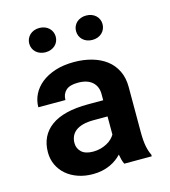

<svg xmlns="http://www.w3.org/2000/svg" viewBox="-111 -830 823 929"><g transform="rotate(-15 300.0 -366.0)"><path d="M398.9 0Q394 -9.8 390.6 -22.5Q387.2 -35.2 384.8 -49.3Q373.5 -37.1 358.9 -26.4Q344.2 -15.6 326.4 -7.6Q308.6 0.5 287.1 5.1Q265.6 9.8 240.7 9.8Q200.2 9.8 166.3 -2Q132.3 -13.7 107.9 -34.7Q83.5 -55.7 69.8 -84.7Q56.2 -113.8 56.2 -147.9Q56.2 -231.4 118.4 -277.1Q180.7 -322.8 304.2 -322.8H379.9V-354Q379.9 -392.1 355 -414.3Q330.1 -436.5 283.2 -436.5Q241.7 -436.5 222.7 -418.7Q203.6 -400.9 203.6 -371.1H67.9Q67.9 -404.8 82.8 -435.1Q97.7 -465.3 126.2 -488.3Q154.8 -511.2 196 -524.7Q237.3 -538.1 290.5 -538.1Q338.4 -538.1 379.6 -526.4Q420.9 -514.6 451.2 -491.7Q481.4 -468.8 498.5 -433.8Q515.6 -398.9 515.6 -353V-126.5Q515.6 -84 521 -56.2Q526.4 -28.3 536.6 -8.3V0ZM269.5 -95.2Q290 -95.2 307.6 -100.1Q325.2 -105 339.4 -112.8Q353.5 -120.6 363.8 -130.6Q374 -140.6 379.9 -150.9V-241.7H310.5Q278.8 -241.7 256.3 -235.6Q233.9 -229.5 219.7 -218.5Q205.6 -207.5 198.7 -192.1Q191.9 -176.8 191.9 -158.7Q191.9 -131.3 211.2 -113.3Q230.5 -95.2 269.5 -95.2ZM105 -679.7Q105 -692.4 109.9 -703.6Q114.7 -714.8 123.5 -723.1Q132.3 -731.4 144.5 -736.1Q156.7 -740.7 171.4 -740.7Q186 -740.7 198.2 -736.1Q210.4 -731.4 219.2 -723.1Q228 -714.8 232.9 -703.6Q237.8 -692.4 237.8 -679.7Q237.8 -667 232.9 -655.8Q228 -644.5 219.2 -636.5Q210.4 -628.4 198.2 -623.8Q186 -619.1 171.4 -619.1Q156.7 -619.1 144.5 -623.8Q132.3 -628.4 123.5 -636.5Q114.7 -644.5 109.9 -655.8Q105 -667 105 -679.7ZM339.4 -679.7Q339.4 -692.4 344.2 -703.6Q349.1 -714.8 357.9 -722.9Q366.7 -731 378.9 -735.6Q391.1 -740.2 405.8 -740.2Q420.4 -740.2 432.6 -735.6Q444.8 -731 453.6 -722.9Q462.4 -714.8 467.3 -703.6Q472.2 -692.4 472.2 -679.7Q472.2 -666.5 467.3 -655.3Q462.4 -644 453.6 -635.7Q444.8 -627.4 432.6 -622.8Q420.4 -618.2 405.8 -618.2Q391.1 -618.2 378.9 -622.8Q366.7 -627.4 357.9 -635.7Q349.1 -644 344.2 -655.3Q339.4 -666.5 339.4 -679.7Z"/></g></svg>

Font: Roboto Mono
Style: Bold
Weight: 700
Designer: Google
Version: Version 2.000985; 2015; ttfautohint (v1.3)